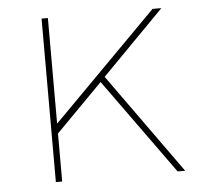

<svg xmlns="http://www.w3.org/2000/svg" viewBox="-43 -561 621 605"><g transform="rotate(-5 267.5 -258.5)"><path d="M129.9 -151.9V0H109.9V-517.1H129.9V-183.1L460.9 -517.1H488.8L292 -316.9L519 0H495.1L277.8 -301.8Z"/></g></svg>

Font: Montserrat
Style: Thin
Weight: 250
Designer: Julieta Ulanovsky
Foundry: Julieta Ulanovsky
Version: Version 1.000;PS 002.000;hotconv 1.0.70;makeotf.lib2.5.58329